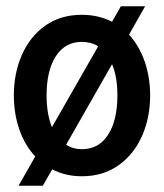

<svg xmlns="http://www.w3.org/2000/svg" viewBox="-20 -550 521 610"><path d="M457 -247Q457 -176 431 -117.5Q405 -59 356 -24.5Q307 10 240 10Q188 10 146 -12L116 40H39L92 -53Q59 -88 41.5 -138.5Q24 -189 24 -247Q24 -318 50 -376.5Q76 -435 124.5 -469Q173 -503 240 -503Q292 -503 336 -481L364 -530H441L390 -440Q422 -405 439.5 -355Q457 -305 457 -247ZM145 -146 292 -403Q269 -417 240 -417Q187 -417 157.5 -371.5Q128 -326 128 -247Q128 -188 145 -146ZM353 -247Q353 -306 336 -346L190 -90Q212 -76 240 -76Q294 -76 323.5 -122Q353 -168 353 -247Z"/></svg>

Font: Cabin Condensed Medium
Style: Regular
Weight: 500
Width: 3
Version: Version 2.001